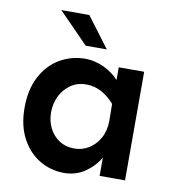

<svg xmlns="http://www.w3.org/2000/svg" viewBox="-80 -770 779 857"><g transform="rotate(10 309.0 -342.0)"><path d="M265.6 14.6Q206.1 14.6 155.3 -15.6Q104.5 -45.9 73.7 -103.5Q43 -161.1 43 -242.2Q43 -324.2 73.7 -382.8Q104.5 -441.4 157.2 -472.7Q210 -503.9 274.4 -503.9Q314.5 -503.9 356 -484.9Q397.5 -465.8 425.8 -434.6V-492.2H541V0H425.8V-83Q403.3 -43 361.8 -14.2Q320.3 14.6 265.6 14.6ZM293 -100.6Q328.1 -100.6 358.4 -119.1Q388.7 -137.7 407.2 -171.4Q425.8 -205.1 425.8 -251L424.8 -326.2Q398.4 -356.4 366.7 -374Q335 -391.6 296.9 -391.6Q255.9 -391.6 225.6 -370.1Q195.3 -348.6 179.2 -314.9Q163.1 -281.2 163.1 -242.2Q163.1 -203.1 179.2 -170.9Q195.3 -138.7 224.6 -119.6Q253.9 -100.6 293 -100.6ZM263.7 -561.5 128.9 -699.2H255.9L359.4 -561.5Z"/></g></svg>

Font: Sen SemiBold
Style: Regular
Weight: 600
Designer: Kosal Sen, Philatype
Foundry: Philatype
Version: Version 2.000;gftools[0.9.31]